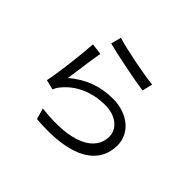

<svg xmlns="http://www.w3.org/2000/svg" viewBox="-173 -1045 1346 1346"><g transform="rotate(45 500.0 -372.0)"><path d="M335 -784 315 -708C391 -687 608 -643 703 -630L722 -707C634 -715 421 -757 335 -784ZM313 -602 229 -613C223 -508 198 -298 178 -207L252 -189C258 -205 267 -222 282 -239C352 -323 460 -373 592 -373C694 -373 768 -316 768 -236C768 -99 614 -8 298 -47L322 35C694 66 852 -55 852 -234C852 -351 750 -443 597 -443C477 -443 367 -405 271 -321C282 -385 299 -534 313 -602Z"/></g></svg>

Font: Noto Sans CJK JP
Style: Regular
Weight: 400
Designer: Ryoko NISHIZUKA 西塚涼子 (kana, bopomofo & ideographs); Paul D. Hunt (Latin, Greek & Cyrillic); Sandoll Communications 산돌커뮤니
Foundry: Adobe
Version: Version 2.004;hotconv 1.0.118;makeotfexe 2.5.65603